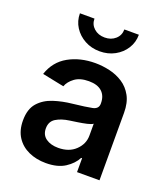

<svg xmlns="http://www.w3.org/2000/svg" viewBox="-141 -864 856 976"><g transform="rotate(20 287.0 -376.5)"><path d="M219.7 11.2Q168 11.2 126.5 -7.6Q85 -26.4 61 -63Q37.1 -99.6 37.1 -153.3Q37.1 -214.8 67.1 -248.8Q97.2 -282.7 144.8 -298.1Q192.4 -313.5 245.1 -318.8Q316.4 -326.7 348.1 -333.3Q379.9 -339.8 379.9 -368.2V-370.6Q379.9 -410.6 355.5 -432.9Q331.1 -455.1 284.7 -455.1Q236.8 -455.1 208.5 -434.1Q180.2 -413.1 170.4 -386.2L52.7 -410.2Q76.7 -482.4 139.4 -517.6Q202.1 -552.7 284.2 -552.7Q322.8 -552.7 362.1 -543.7Q401.4 -534.7 434.1 -513.4Q466.8 -492.2 486.8 -455.8Q506.8 -419.4 506.8 -364.7V0H385.3V-75.2H380.4Q362.3 -40 322.8 -14.4Q283.2 11.2 219.7 11.2ZM252.4 -83Q311 -83 345.9 -116.7Q380.9 -150.4 380.9 -195.8V-260.3Q372.1 -253.4 349.6 -248.3Q327.1 -243.2 302 -239.5Q276.9 -235.8 260.3 -233.4Q217.3 -227.5 188.7 -210Q160.2 -192.4 160.2 -154.8Q160.2 -119.6 186 -101.3Q211.9 -83 252.4 -83ZM282.7 -616.2Q237.8 -616.2 201.7 -636Q165.5 -655.8 144.3 -689Q123 -722.2 123 -763.7H201.7Q201.7 -731.9 224.6 -711.4Q247.6 -690.9 282.7 -690.9Q317.4 -690.9 340.3 -711.4Q363.3 -731.9 363.3 -763.7H441.9Q441.9 -722.7 420.9 -689.2Q399.9 -655.8 363.8 -636Q327.6 -616.2 282.7 -616.2Z"/></g></svg>

Font: Inter-SemiBold
Style: Regular
Weight: 600
Designer: Rasmus Andersson
Foundry: rsms
Version: Version 4.000;git-a52131595